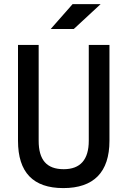

<svg xmlns="http://www.w3.org/2000/svg" viewBox="-20 -914 626 943"><path d="M291 9.8C439.5 9.8 517.6 -67.4 517.6 -222.7V-693.4H416V-222.7C416 -129.9 374.5 -83 293 -83C208 -83 169.9 -129.9 169.9 -222.7V-693.4H68.4V-222.7C68.4 -67.4 142.6 9.8 291 9.8ZM229 -771.5H342.3L474.1 -893.6H336.4Z"/></svg>

Font: Cascadia Mono NF
Style: Regular
Weight: 400
Monospace: yes
Designer: Aaron Bell
Foundry: Saja Typeworks
Version: Version 2404.023